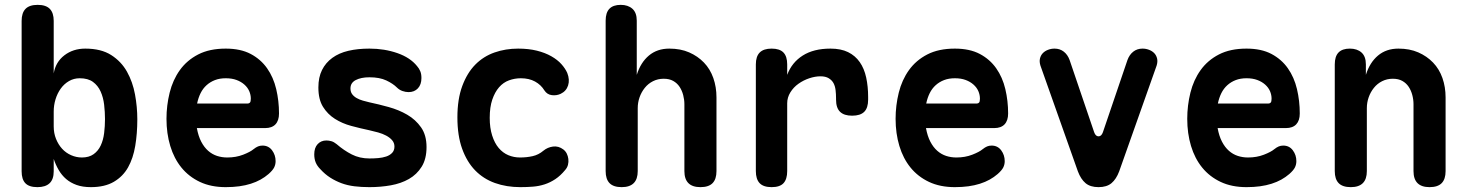

<svg xmlns="http://www.w3.org/2000/svg" viewBox="-20 -760 6040 790"><path d="M134 10Q100 10 84.5 -6Q69 -22 69 -55V-674Q69 -707 85 -723.5Q101 -740 135 -740Q169 -740 185 -723.5Q201 -707 201 -674V-458Q209 -505 245 -532.5Q281 -560 331 -560Q396 -560 437.5 -533.5Q479 -507 502.5 -465Q526 -423 535.5 -371.5Q545 -320 545 -269Q545 -211 536.5 -160Q528 -109 507 -71.5Q486 -34 448.5 -12Q411 10 354 10Q320 10 295 1Q270 -8 252 -23.5Q234 -39 221.5 -60.5Q209 -82 201 -106V-55Q201 -22 184 -6Q167 10 134 10ZM317 -112Q346 -112 365 -125.5Q384 -139 394.5 -161.5Q405 -184 408.5 -212.5Q412 -241 412 -270Q412 -299 408.5 -329Q405 -359 394 -383.5Q383 -408 362.5 -423Q342 -438 308 -438Q284 -438 264 -426.5Q244 -415 230 -395.5Q216 -376 208.5 -351.5Q201 -327 201 -301V-240Q201 -212 210.5 -188.5Q220 -165 235.5 -148Q251 -131 272.5 -121.5Q294 -112 317 -112Z M1060 -161Q1085 -161 1099.5 -141.5Q1114 -122 1114 -97Q1114 -83 1108 -71Q1102 -59 1085 -44Q1070 -31 1052 -21Q1034 -11 1012 -4Q990 3 964.5 6.5Q939 10 909 10Q848 10 802.5 -11.5Q757 -33 726.5 -70.5Q696 -108 680.5 -159.5Q665 -211 665 -271Q665 -326 678 -378.5Q691 -431 720 -471.5Q749 -512 795.5 -536Q842 -560 909 -560Q970 -560 1011.5 -538Q1053 -516 1079 -479Q1105 -442 1116.5 -393.5Q1128 -345 1128 -293Q1128 -264 1113.5 -248.5Q1099 -233 1071 -233H790Q796 -200 808 -177Q820 -154 836.5 -139.5Q853 -125 873 -118.5Q893 -112 915 -112Q951 -112 980.5 -123.5Q1010 -135 1023 -146Q1033 -154 1041.5 -157.5Q1050 -161 1060 -161ZM791 -334H999Q1005 -334 1008.5 -338Q1012 -342 1012 -354Q1012 -370 1005.5 -385Q999 -400 985.5 -412Q972 -424 953 -431Q934 -438 909 -438Q884 -438 864.5 -430.5Q845 -423 830 -409.5Q815 -396 805.5 -377Q796 -358 791 -334Z M1500 10Q1467 10 1438.5 6.5Q1410 3 1385.5 -6Q1361 -15 1339 -29Q1317 -43 1298 -64Q1285 -77 1279 -91.5Q1273 -106 1273 -125Q1273 -152 1287 -167Q1301 -182 1323 -182Q1333 -182 1343.5 -179Q1354 -176 1365 -167Q1395 -141 1427.5 -124.5Q1460 -108 1500 -108Q1518 -108 1536 -109.5Q1554 -111 1569 -116Q1584 -121 1593.5 -131Q1603 -141 1603 -157Q1603 -172 1593.5 -183Q1584 -194 1569 -202Q1554 -210 1536 -215Q1518 -220 1500 -224Q1462 -232 1425 -242Q1388 -252 1358 -271Q1328 -290 1309 -320.5Q1290 -351 1290 -400Q1290 -442 1305 -472Q1320 -502 1347.5 -522Q1375 -542 1413.5 -551Q1452 -560 1500 -560Q1562 -560 1615 -541.5Q1668 -523 1696 -488Q1704 -479 1709 -467.5Q1714 -456 1714 -439Q1714 -412 1699.5 -396.5Q1685 -381 1661 -381Q1649 -381 1636 -385.5Q1623 -390 1613 -400Q1597 -416 1569.5 -429Q1542 -442 1500 -442Q1482 -442 1468 -439Q1454 -436 1443.5 -430.5Q1433 -425 1427.5 -416.5Q1422 -408 1422 -396Q1422 -382 1429 -372.5Q1436 -363 1447.5 -356.5Q1459 -350 1473 -346Q1487 -342 1500 -339Q1538 -331 1579.5 -319.5Q1621 -308 1655.5 -288Q1690 -268 1712.5 -236Q1735 -204 1735 -155Q1735 -106 1715 -74Q1695 -42 1662.5 -23.5Q1630 -5 1588 2.5Q1546 10 1500 10Z M1862 -277Q1862 -352 1882 -406Q1902 -460 1935.5 -494Q1969 -528 2014.5 -544Q2060 -560 2112 -560Q2155 -560 2189 -551.5Q2223 -543 2248.5 -528.5Q2274 -514 2290 -496Q2306 -478 2314 -460Q2325 -432 2317.5 -408.5Q2310 -385 2287 -374Q2270 -366 2250.5 -368.5Q2231 -371 2220 -388Q2206 -411 2181.5 -424.5Q2157 -438 2123 -438Q2098 -438 2074.5 -429.5Q2051 -421 2033.5 -401Q2016 -381 2005.5 -350Q1995 -319 1995 -275Q1995 -234 2005 -202.5Q2015 -171 2032 -151Q2049 -131 2071.5 -121.5Q2094 -112 2120 -112Q2147 -112 2171.5 -117.5Q2196 -123 2216 -140Q2233 -154 2255.5 -157Q2278 -160 2298 -145Q2307 -138 2312 -128Q2317 -118 2318.5 -106Q2320 -94 2317 -82Q2314 -70 2305 -60Q2286 -37 2265 -23Q2244 -9 2221 -1.5Q2198 6 2173 8Q2148 10 2121 10Q2064 10 2016.5 -7Q1969 -24 1935 -59Q1901 -94 1881.5 -148Q1862 -202 1862 -277Z M2604 -315V-56Q2604 -23 2587.5 -6.5Q2571 10 2538 10Q2504 10 2488 -6.5Q2472 -23 2472 -56V-675Q2472 -708 2487.5 -724Q2503 -740 2534 -740Q2564 -740 2582 -724Q2600 -708 2600 -675V-452Q2616 -503 2650 -531.5Q2684 -560 2734 -560Q2780 -560 2815.5 -544.5Q2851 -529 2876.5 -502.5Q2902 -476 2915 -439Q2928 -402 2928 -359V-56Q2928 -23 2912 -6.5Q2896 10 2862 10Q2829 10 2812.5 -6.5Q2796 -23 2796 -56V-331Q2796 -350 2791 -369Q2786 -388 2776 -403Q2766 -418 2750 -427Q2734 -436 2711 -436Q2687 -436 2667 -426Q2647 -416 2633 -398.5Q2619 -381 2611.5 -359.5Q2604 -338 2604 -315Z M3155 10Q3121 10 3105.5 -6.5Q3090 -23 3090 -56V-495Q3090 -528 3106 -544Q3122 -560 3155 -560Q3188 -560 3203.5 -544Q3219 -528 3219 -495V-452Q3238 -503 3283 -531.5Q3328 -560 3397 -560Q3440 -560 3469.5 -545.5Q3499 -531 3517.5 -504.5Q3536 -478 3544 -441Q3552 -404 3552 -361V-350Q3552 -316 3536 -300Q3520 -284 3486 -284Q3453 -284 3436.5 -300Q3420 -316 3420 -350V-355Q3420 -373 3418 -389.5Q3416 -406 3409.5 -418Q3403 -430 3390 -438Q3377 -446 3356 -446Q3334 -446 3310 -438Q3286 -430 3265.5 -415.5Q3245 -401 3232 -380Q3219 -359 3219 -335V-56Q3219 -23 3204 -6.5Q3189 10 3155 10Z M4060 -161Q4085 -161 4099.5 -141.5Q4114 -122 4114 -97Q4114 -83 4108 -71Q4102 -59 4085 -44Q4070 -31 4052 -21Q4034 -11 4012 -4Q3990 3 3964.5 6.5Q3939 10 3909 10Q3848 10 3802.5 -11.5Q3757 -33 3726.5 -70.5Q3696 -108 3680.5 -159.5Q3665 -211 3665 -271Q3665 -326 3678 -378.5Q3691 -431 3720 -471.5Q3749 -512 3795.5 -536Q3842 -560 3909 -560Q3970 -560 4011.5 -538Q4053 -516 4079 -479Q4105 -442 4116.5 -393.5Q4128 -345 4128 -293Q4128 -264 4113.5 -248.5Q4099 -233 4071 -233H3790Q3796 -200 3808 -177Q3820 -154 3836.5 -139.5Q3853 -125 3873 -118.5Q3893 -112 3915 -112Q3951 -112 3980.5 -123.5Q4010 -135 4023 -146Q4033 -154 4041.5 -157.5Q4050 -161 4060 -161ZM3791 -334H3999Q4005 -334 4008.5 -338Q4012 -342 4012 -354Q4012 -370 4005.5 -385Q3999 -400 3985.5 -412Q3972 -424 3953 -431Q3934 -438 3909 -438Q3884 -438 3864.5 -430.5Q3845 -423 3830 -409.5Q3815 -396 3805.5 -377Q3796 -358 3791 -334Z M4415 -55 4261 -490Q4256 -506 4259 -519Q4262 -532 4270.5 -541Q4279 -550 4292 -555Q4305 -560 4319 -560Q4341 -560 4357 -547.5Q4373 -535 4381 -513L4482 -216Q4488 -199 4500 -199Q4512 -199 4518 -216L4619 -513Q4627 -535 4643 -547.5Q4659 -560 4681 -560Q4695 -560 4708 -555Q4721 -550 4729.5 -541Q4738 -532 4741 -519Q4744 -506 4739 -490L4585 -55Q4573 -23 4553.5 -6.5Q4534 10 4500 10Q4466 10 4446.5 -6.5Q4427 -23 4415 -55Z M5260 -161Q5285 -161 5299.5 -141.5Q5314 -122 5314 -97Q5314 -83 5308 -71Q5302 -59 5285 -44Q5270 -31 5252 -21Q5234 -11 5212 -4Q5190 3 5164.5 6.5Q5139 10 5109 10Q5048 10 5002.5 -11.5Q4957 -33 4926.5 -70.5Q4896 -108 4880.5 -159.5Q4865 -211 4865 -271Q4865 -326 4878 -378.5Q4891 -431 4920 -471.5Q4949 -512 4995.5 -536Q5042 -560 5109 -560Q5170 -560 5211.5 -538Q5253 -516 5279 -479Q5305 -442 5316.5 -393.5Q5328 -345 5328 -293Q5328 -264 5313.5 -248.5Q5299 -233 5271 -233H4990Q4996 -200 5008 -177Q5020 -154 5036.5 -139.5Q5053 -125 5073 -118.5Q5093 -112 5115 -112Q5151 -112 5180.5 -123.5Q5210 -135 5223 -146Q5233 -154 5241.5 -157.5Q5250 -161 5260 -161ZM4991 -334H5199Q5205 -334 5208.5 -338Q5212 -342 5212 -354Q5212 -370 5205.5 -385Q5199 -400 5185.5 -412Q5172 -424 5153 -431Q5134 -438 5109 -438Q5084 -438 5064.5 -430.5Q5045 -423 5030 -409.5Q5015 -396 5005.5 -377Q4996 -358 4991 -334Z M5604 -315V-56Q5604 -23 5587.5 -6.5Q5571 10 5538 10Q5504 10 5488 -6.5Q5472 -23 5472 -56V-495Q5472 -528 5487.5 -544Q5503 -560 5534 -560Q5564 -560 5582 -544Q5600 -528 5600 -495V-452Q5616 -503 5650 -531.5Q5684 -560 5734 -560Q5780 -560 5815.5 -544.5Q5851 -529 5876.5 -502.5Q5902 -476 5915 -439Q5928 -402 5928 -359V-56Q5928 -23 5912 -6.5Q5896 10 5862 10Q5829 10 5812.5 -6.5Q5796 -23 5796 -56V-331Q5796 -350 5791 -369Q5786 -388 5776 -403Q5766 -418 5750 -427Q5734 -436 5711 -436Q5687 -436 5667 -426Q5647 -416 5633 -398.5Q5619 -381 5611.5 -359.5Q5604 -338 5604 -315Z"/></svg>

Font: Maple Mono Normal NL
Style: Bold
Weight: 700
Monospace: yes
Designer: subframe7536
Version: Version 7.000